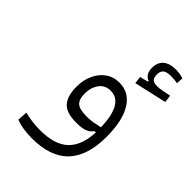

<svg xmlns="http://www.w3.org/2000/svg" viewBox="-235 -720 1056 1056"><g transform="rotate(45 293.0 -192.0)"><path d="M206.5 222.2Q174.8 222.2 142.1 217.3Q109.4 212.4 83 201.7L86.9 143.6Q119.6 151.4 147.9 155Q176.3 158.7 208 158.7Q321.3 158.7 375.5 107.2Q429.7 55.7 434.1 -49.8L423.8 -49.3Q412.6 -32.7 390.6 -22Q368.7 -11.2 318.4 -11.2Q241.7 -11.2 211.2 -46.4Q180.7 -81.5 180.7 -153.8Q180.7 -202.1 199 -243.7Q217.3 -285.2 251.5 -310.3Q285.6 -335.4 333 -335.4Q409.2 -335.4 451.2 -267.3Q493.2 -199.2 493.2 -73.7Q493.2 73.2 422.9 147.7Q352.5 222.2 206.5 222.2ZM434.1 -89.8Q428.7 -270 330.1 -270Q286.6 -270 262.9 -237.1Q239.3 -204.1 239.3 -157.2Q239.3 -112.8 259.8 -94.2Q280.3 -75.7 336.4 -75.7Q362.8 -75.7 386.7 -79.8Q410.6 -84 434.1 -89.8ZM395.5 -395 390.6 -437.5 439 -449.7V-456.1Q400.9 -468.8 400.9 -520Q400.9 -562 427.2 -584Q453.6 -606 499 -606Q532.2 -606 560.5 -596.2L558.1 -556.6Q545.9 -558.6 533.7 -560.1Q521.5 -561.5 508.3 -561.5Q473.6 -561.5 459.7 -549.6Q445.8 -537.6 445.8 -513.7Q445.8 -487.8 456.8 -477.5Q467.8 -467.3 492.7 -467.3Q508.8 -467.3 533.2 -472.2Q557.6 -477.1 580.1 -481.4L585.9 -438Z"/></g></svg>

Font: CaskaydiaMono NF Light
Style: Regular
Weight: 300
Designer: Aaron Bell
Foundry: Saja Typeworks
Version: Version 2111.001; ttfautohint (v1.8.4);Nerd Fonts 3.1.1